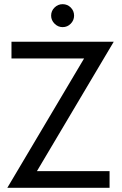

<svg xmlns="http://www.w3.org/2000/svg" viewBox="-20 -900 585 920"><path d="M225 -825Q225 -848 241.5 -864Q258 -880 280 -880Q303 -880 319 -864Q335 -848 335 -825Q335 -803 319 -786.5Q303 -770 280 -770Q258 -770 241.5 -786.5Q225 -803 225 -825ZM35 -700H525L157 -80H505V0H15L383 -620H35Z"/></svg>

Font: Venryn Sans
Style: Regular
Weight: 400
Designer: Owen Earl, indestructible type* (font) & Cristiano Sobral (main changes)
Version: Version 3.600; ttfautohint (v1.8.3)